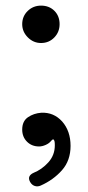

<svg xmlns="http://www.w3.org/2000/svg" viewBox="-20 -512 312 683"><path d="M126 -359Q99 -359 79 -379Q59 -399 59 -426Q59 -454 78.5 -473Q98 -492 126 -492Q155 -492 173.5 -473.5Q192 -455 192 -426Q192 -398 173 -378.5Q154 -359 126 -359ZM87 135Q81 124 84.5 116Q88 108 99 103Q129 91 152 65.5Q175 40 175 5Q175 -5 174 -9Q171 -22 162 -11Q155 -2 142.5 3.5Q130 9 119 9Q93 9 76 -8Q59 -25 59 -51Q59 -81 79.5 -95Q100 -109 127 -111Q171 -113 201 -80Q231 -46 231 7Q231 59 200.5 93.5Q170 128 125 148Q114 153 103.5 149.5Q93 146 87 135Z"/></svg>

Font: Higure Gothic Medium
Style: Regular
Weight: 500
Designer: Yoshimichi Ohira
Foundry: Positype
Version: Version 1.000